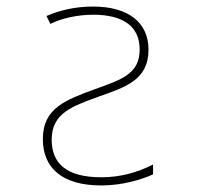

<svg xmlns="http://www.w3.org/2000/svg" viewBox="-20 -557 603 587"><path d="M290 10C354 10 413 -8 448 -24V-54C399 -29 346 -15 290 -15C181 -15 138 -59 138 -130C138 -211 201 -232 280 -261C361 -290 434 -311 434 -405C434 -488 373 -537 264 -537C209 -537 161 -525 122 -508L134 -484C168 -501 217 -512 265 -512C354 -512 407 -478 407 -406C407 -331 352 -314 272 -285C182 -252 111 -227 111 -132C111 -45 168 10 290 10Z"/></svg>

Font: Noto Sans Mono SemiCondensed Thin
Style: Regular
Weight: 100
Width: 4
Designer: Monotype Design Team
Foundry: Monotype Imaging Inc.
Version: Version 2.014